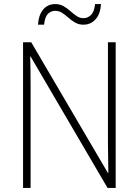

<svg xmlns="http://www.w3.org/2000/svg" viewBox="-20 -921 680 941"><path d="M547 0H507L130 -644H128Q129 -609 129.5 -574Q130 -539 130 -497V0H93V-714H133L509 -73H511Q511 -108 510 -148.5Q509 -189 509 -221V-714H547ZM166 -800Q170 -850 192.5 -875.5Q215 -901 251 -901Q274 -901 292 -890.5Q310 -880 325 -866.5Q340 -853 355.5 -842.5Q371 -832 389 -832Q410 -832 426 -847.5Q442 -863 446 -901H475Q472 -852 448 -826Q424 -800 389 -800Q366 -800 348 -810.5Q330 -821 315 -834.5Q300 -848 284.5 -858Q269 -868 250 -868Q231 -868 215.5 -853.5Q200 -839 196 -800Z"/></svg>

Font: Noto Sans Arabic UI SmCn XLt
Style: Regular
Weight: 200
Width: 4
Designer: Monotype Design Team, Nadine Chahine and Nizar Qandah
Foundry: Monotype Imaging Inc.
Version: Version 2.010; ttfautohint (v1.8.4.7-5d5b)